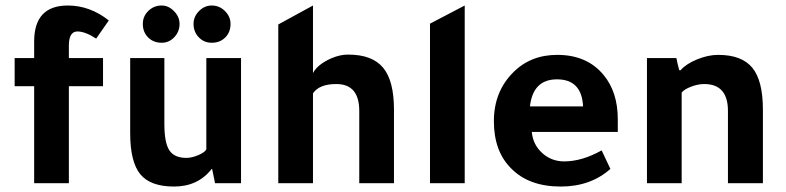

<svg xmlns="http://www.w3.org/2000/svg" viewBox="-20 -665 2852 697"><path d="M33.2 -352.1V-454.1H104V-514.2Q104 -645 226.1 -645Q306.2 -645 375 -590.8L329.1 -524.9Q289.1 -550.8 261.2 -550.8Q230.5 -550.8 230 -501V-454.1H354V-352.1H230V0H104V-352.1Z M748.5 -51.8Q698.7 12.2 611.8 12.2Q525.9 12.2 489.3 -32.5Q452.6 -77.1 452.6 -182.1V-454.1H576.7V-214.8Q576.7 -147 594.7 -119.4Q612.8 -91.8 656.7 -91.8Q675.8 -91.8 699.7 -101.8Q723.6 -111.8 729 -123V-454.1H855V0H760.7L750 -51.8ZM498.5 -578.1Q498.5 -606 518.6 -625.5Q538.6 -645 566.9 -645Q591.8 -645 611.8 -624.5Q631.8 -604 631.8 -578.1Q631.8 -550.3 612.8 -530Q593.8 -509.8 566.9 -509.8Q537.1 -509.8 517.8 -529.1Q498.5 -548.3 498.5 -578.1ZM682.6 -578.1Q682.6 -605 702.6 -625Q722.7 -645 748.5 -645Q776.4 -645 796.6 -625Q816.9 -605 816.9 -578.1Q816.9 -548.3 797.9 -529.1Q778.8 -509.8 748.5 -509.8Q720.7 -509.8 701.7 -529.5Q682.6 -549.3 682.6 -578.1Z M990.2 -576.2 1116.2 -645V-399.9Q1132.3 -430.7 1182.1 -453.1Q1215.3 -467.3 1244.1 -466.8Q1331.1 -466.8 1370.6 -419.4Q1410.2 -372.1 1410.2 -267.1V0H1284.2V-262.2Q1284.2 -360.4 1200.2 -359.9Q1139.2 -359.9 1116.2 -326.2V0H990.2Z M1667 -645V0H1541V-579.1Z M2222.7 -186H1910.6Q1914.6 -140.1 1948.2 -109.6Q1981.9 -79.1 2027.8 -79.1Q2092.8 -79.1 2164.1 -119.1L2195.8 -51.8Q2124 12.2 2015.6 12.2Q1899.4 12.2 1835 -54.2Q1772.9 -116.2 1772.9 -225.1Q1772.9 -332 1842.8 -401.9Q1905.8 -465.8 2002.9 -465.8Q2110.8 -465.8 2170.9 -393.1Q2222.7 -331.1 2222.7 -231.9ZM1903.8 -278.8H2096.7Q2091.8 -377 2002 -377Q1915 -377 1903.8 -278.8Z M2450.7 -410.2Q2470.7 -433.1 2510.7 -449.5Q2550.8 -465.8 2586.9 -465.8Q2672.9 -465.8 2711.2 -418.9Q2749.5 -372.1 2749.5 -267.1V0H2622.6V-262.2Q2622.6 -360.4 2535.6 -359.9Q2513.7 -359.9 2488.8 -350.3Q2463.9 -340.8 2454.6 -329.1V0H2328.6V-454.1H2435.5Q2440.4 -428.2 2445.8 -410.2Z"/></svg>

Font: Tajawal
Style: Bold
Weight: 700
Designer: Boutros Fonts
Foundry: Created by Boutros International 2017
Version: Version 1.700